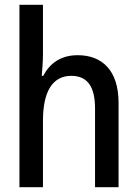

<svg xmlns="http://www.w3.org/2000/svg" viewBox="-20 -780 570 800"><path d="M61 0H159V-277C159 -397 198 -464 277 -464C345 -464 376 -418 376 -328V0H474V-352C474 -487 405 -550 304 -550C234 -550 188 -517 160 -464H154C156 -491 159 -524 159 -552V-760H61Z"/></svg>

Font: Noto Sans Mono Condensed Medium
Style: Regular
Weight: 500
Width: 3
Designer: Monotype Design Team
Foundry: Monotype Imaging Inc.
Version: Version 2.014